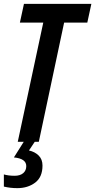

<svg xmlns="http://www.w3.org/2000/svg" viewBox="-24 -734 493 994"><path d="M68 0 200 -617H79L100 -714H449L428 -617H308L177 0ZM66 240Q47 240 30 238Q13 236 -4 232V169Q6 172 20 174Q34 176 52 176Q80 176 96 162.5Q112 149 112 126Q112 87 48 81L99 0H156L126 45Q157 52 176.5 71.5Q196 91 196 123Q196 183 158 211.5Q120 240 66 240Z"/></svg>

Font: Noto Sans ExtraCondensed SemiBold
Style: Italic
Weight: 600
Width: 2
Italic angle: -12°
Designer: Monotype Design Team
Foundry: Monotype Imaging Inc.
Version: Version 2.013; ttfautohint (v1.8.4.7-5d5b)